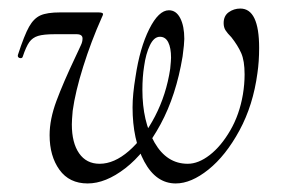

<svg xmlns="http://www.w3.org/2000/svg" viewBox="-20 -416 658 449"><path d="M96 -100Q96 -137 112 -180Q128 -223 156 -282Q160 -291 163.5 -298Q167 -305 169 -310Q173 -318 173 -326Q173 -336 159 -336H108Q82 -336 69 -332Q56 -328 48.5 -317.5Q41 -307 33 -283Q32 -280 28 -280Q25 -280 23 -282Q21 -284 22 -288Q37 -334 48 -353.5Q59 -373 74.5 -380Q90 -387 121 -387H210Q221 -387 221 -383Q221 -381 218 -375Q193 -319 174.5 -260Q156 -201 150 -157Q148 -135 148 -125Q148 -82 165 -57.5Q182 -33 213 -33Q247 -33 281.5 -63Q316 -93 342.5 -144Q369 -195 378 -255Q380 -275 380 -281Q380 -304 373.5 -317Q367 -330 354 -330Q340 -330 330.5 -310Q321 -290 317 -261Q313 -236 313 -206Q313 -132 341.5 -82.5Q370 -33 419 -33Q444 -33 470.5 -53.5Q497 -74 518.5 -111Q540 -148 548 -195Q552 -219 552 -242Q552 -274 544 -292Q536 -310 521 -329Q512 -338 507.5 -345Q503 -352 503 -362Q503 -379 515 -387.5Q527 -396 542 -396Q586 -396 586 -304Q586 -272 582 -245Q572 -170 540 -111Q508 -52 467.5 -19.5Q427 13 391 13Q345 13 317.5 -38Q290 -89 290 -165Q290 -195 297 -237Q307 -304 329 -348Q351 -392 375 -392Q392 -392 401.5 -373.5Q411 -355 411 -325Q411 -314 407 -284Q392 -193 355.5 -125.5Q319 -58 273 -22.5Q227 13 185 13Q142 13 119 -19Q96 -51 96 -100Z"/></svg>

Font: Cormorant Infant
Style: Italic
Weight: 400
Italic angle: -10°
Designer: Christian Thalmann (Catharsis Fonts)
Foundry: Catharsis Fonts
Version: Version 4.000